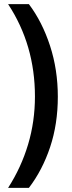

<svg xmlns="http://www.w3.org/2000/svg" viewBox="-20 -745 344 923"><path d="M258 -280Q258 -149 221 -38Q184 73 119 158H19Q82 60 115 -50.5Q148 -161 148 -281Q148 -529 19 -725H119Q183 -640 220.5 -525Q258 -410 258 -280Z"/></svg>

Font: Noto Sans Lao Looped UI ExCd SmBd
Style: Regular
Weight: 600
Width: 2
Designer: Mark Frömberg, Ben Mitchell
Foundry: The Fontpad Ltd
Version: Version 1.001